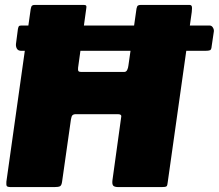

<svg xmlns="http://www.w3.org/2000/svg" viewBox="-20 -762 891 782"><path d="M842 -573Q841 -560 835.5 -557.5Q830 -555 815 -555H67Q54 -555 49 -563.5Q44 -572 45 -583L53 -644Q55 -654 57.5 -656Q60 -658 67 -658H834Q842 -658 847 -650Q852 -642 851 -634ZM287 -297Q280 -297 275.5 -293Q271 -289 269 -276L233 -23Q231 -7 224.5 -3.5Q218 0 201 0H26Q10 0 7.5 -4.5Q5 -9 6 -22L105 -725Q107 -736 110.5 -739Q114 -742 122 -742H321Q329 -742 331 -738.5Q333 -735 331 -725L298 -486Q297 -476 299.5 -472.5Q302 -469 310 -469H486Q494 -469 498 -477Q502 -485 503 -495L536 -727Q538 -737 542 -739.5Q546 -742 554 -742H751Q759 -742 761 -736.5Q763 -731 761 -713L663 -19Q662 -6 658 -3Q654 0 638 0H463Q446 0 441 -6Q436 -12 438 -28L474 -288Q475 -297 459 -297Z"/></svg>

Font: Libre Franklin Black
Style: Italic
Weight: 900
Italic angle: -8°
Designer: Pablo Impallari, Rodrigo Fuenzalida, Nhung Nguyen
Foundry: Impallari Type
Version: Version 3.000